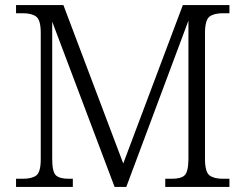

<svg xmlns="http://www.w3.org/2000/svg" viewBox="-20 -734 964 754"><path d="M43 0V-32H70Q105 -32 122.5 -45Q140 -58 140 -109V-605Q140 -655 122.5 -668.5Q105 -682 70 -682H43V-714H229L464 -92L698 -714H881V-682H855Q820 -682 802.5 -668.5Q785 -655 785 -603V-111Q785 -59 802.5 -45.5Q820 -32 855 -32H881V0H629V-32H655Q690 -32 704.5 -45Q719 -58 720 -106V-653L476 0H430L185 -649V-111Q185 -59 199.5 -45.5Q214 -32 250 -32H266V0Z"/></svg>

Font: Noto Serif Sinhala Light
Style: Regular
Weight: 300
Designer: Jelle Bosma - Monotype Design Team
Foundry: Monotype Imaging Inc.
Version: Version 2.007; ttfautohint (v1.8.4.7-5d5b)